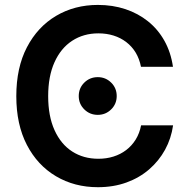

<svg xmlns="http://www.w3.org/2000/svg" viewBox="-20 -758 774 788"><path d="M381.8 10.3Q285.6 10.3 209.7 -34.7Q133.8 -79.6 90.3 -163.3Q46.9 -247.1 46.9 -363.3Q46.9 -480.5 90.6 -564.2Q134.3 -647.9 210.2 -692.9Q286.1 -737.8 381.8 -737.8Q442.4 -737.8 494.6 -720.5Q546.9 -703.1 587.6 -670.4Q628.4 -637.7 654.8 -590.6Q681.2 -543.5 689.9 -483.9H558.6Q552.2 -516.6 536.9 -542Q521.5 -567.4 498.3 -585.2Q475.1 -603 446 -612.1Q417 -621.1 383.8 -621.1Q322.8 -621.1 276.1 -590.6Q229.5 -560.1 203.6 -502.4Q177.7 -444.8 177.7 -363.3Q177.7 -281.2 203.9 -223.6Q230 -166 276.4 -136.2Q322.8 -106.4 383.8 -106.4Q417 -106.4 445.8 -115.5Q474.6 -124.5 497.8 -142.1Q521 -159.7 536.9 -185.3Q552.7 -210.9 559.1 -243.7H690.4Q682.6 -189.5 657.5 -143.6Q632.3 -97.7 592.3 -63Q552.2 -28.3 499 -9Q445.8 10.3 381.8 10.3ZM381.3 -286.6Q348.6 -286.6 325.9 -309.1Q303.2 -331.5 303.2 -363.8Q303.2 -396.5 325.9 -418.9Q348.6 -441.4 381.3 -441.4Q413.6 -441.4 436.3 -418.9Q459 -396.5 459 -363.8Q459 -331.5 436.3 -309.1Q413.6 -286.6 381.3 -286.6Z"/></svg>

Font: Inter 18pt SemiBold
Style: Regular
Weight: 600
Designer: Rasmus Andersson
Foundry: rsms
Version: Version 4.001;git-66647c0bb